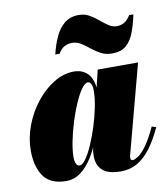

<svg xmlns="http://www.w3.org/2000/svg" viewBox="-82 -786 756 865"><g transform="rotate(-10 296.0 -353.5)"><path d="M152 10Q79.5 10 48.5 -34.8Q17.5 -79.5 17.5 -152.5Q17.5 -210 38.8 -266.2Q60 -322.5 96.2 -368.5Q132.5 -414.5 177.8 -442.2Q223 -470 271 -470Q296.5 -470 316.5 -458.5Q336.5 -447 348 -423.5Q359.5 -400 359.5 -363.5Q359.5 -348 354.5 -314.5Q349.5 -281 338.8 -238.8Q328 -196.5 311.5 -153Q295 -109.5 272 -72.5Q249 -35.5 219 -12.8Q189 10 152 10ZM223.5 -48.5Q236 -48.5 252 -71Q268 -93.5 284 -130.2Q300 -167 313.8 -210.2Q327.5 -253.5 335.8 -295.8Q344 -338 344 -371Q344 -383.5 341.5 -392.5Q339 -401.5 334.8 -406.2Q330.5 -411 324 -411Q310.5 -411 294.2 -388Q278 -365 261.8 -327.8Q245.5 -290.5 232 -247Q218.5 -203.5 210.2 -161.8Q202 -120 202 -88.5Q202 -71.5 207.2 -60Q212.5 -48.5 223.5 -48.5ZM402 10Q344.5 10 318.5 -13.2Q292.5 -36.5 292.5 -79.5Q292.5 -90 293.2 -97.5Q294 -105 295 -110L311 -184L337 -265.5L350.5 -346.5L378 -460H562.5L455 -55.5Q453 -48 453 -41Q453 -37 455.5 -34Q458 -31 463 -31Q471.5 -31 487.2 -40.8Q503 -50.5 524.8 -79.5Q546.5 -108.5 573 -165L592.5 -158.5Q566 -101 537.2 -63.8Q508.5 -26.5 475.5 -8.2Q442.5 10 402 10ZM455.5 -520Q426.5 -520 404.2 -531.8Q382 -543.5 362.8 -559.2Q343.5 -575 324.8 -586.8Q306 -598.5 284.5 -598.5Q267.5 -598.5 251.8 -591.2Q236 -584 221 -560H201.5Q211.5 -602.5 227.8 -638.2Q244 -674 270.2 -695.5Q296.5 -717 336 -717Q362.5 -717 383.8 -705Q405 -693 423.5 -677.2Q442 -661.5 459.8 -649.5Q477.5 -637.5 496.5 -637.5Q514 -637.5 529.5 -645.2Q545 -653 560 -677H579.5Q569.5 -630 555.8 -594.5Q542 -559 518.5 -539.5Q495 -520 455.5 -520Z"/></g></svg>

Font: Bodoni Moda Black
Style: Italic
Weight: 900
Italic angle: -13°
Version: Version 2.005